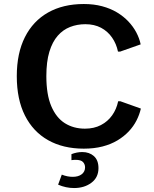

<svg xmlns="http://www.w3.org/2000/svg" viewBox="-20 -742 780 971"><path d="M403.8 9.8Q299.3 9.8 223.1 -33.2Q147 -76.2 106 -158Q64.9 -239.7 64.9 -356.9Q64.9 -472.7 106 -554.2Q147 -635.7 223.1 -678.7Q299.3 -721.7 403.8 -721.7Q454.6 -721.7 496.6 -710.4Q538.6 -699.2 571.8 -679.2Q605 -659.2 629.4 -633.3Q653.8 -607.4 669.4 -577.9Q685.1 -548.3 691.4 -517.6L587.4 -481H576.7Q568.4 -521 546.6 -552.2Q524.9 -583.5 491 -601.6Q457 -619.6 411.6 -619.6Q370.6 -619.6 334.7 -605.7Q298.8 -591.8 272 -561.3Q245.1 -530.8 229.7 -480.5Q214.4 -430.2 214.4 -356.9Q214.4 -263.7 239.3 -205.1Q264.2 -146.5 308.1 -118.9Q352.1 -91.3 409.7 -91.3Q455.6 -91.3 490.2 -109.4Q524.9 -127.4 547.1 -158.7Q569.3 -189.9 577.6 -230H588.4L692.4 -192.9Q685.5 -162.6 670.4 -132.8Q655.3 -103 631.1 -77.4Q606.9 -51.8 574 -32Q541 -12.2 498.5 -1.2Q456.1 9.8 403.8 9.8ZM354.5 209Q313.5 209 273.9 191.9L292.5 141.1Q307.1 147 321.3 149.7Q335.4 152.3 347.7 152.3Q376.5 152.3 393.3 139.2Q410.2 126 410.2 104.5Q410.2 88.9 399.9 77.6Q389.6 66.4 362.8 66.4Q357.9 66.4 352.8 66.7Q347.7 66.9 341.3 67.9V37.6Q369.1 26.9 396 26.9Q431.6 26.9 454.8 47.4Q478 67.9 478 108.4Q478 155.3 442.4 182.1Q406.7 209 354.5 209Z"/></svg>

Font: Comme SemiBold
Style: Regular
Weight: 600
Version: Version 1.000;gftools[0.9.27]